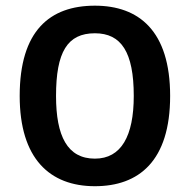

<svg xmlns="http://www.w3.org/2000/svg" viewBox="-20 -430 660 663"><path d="M48 -98.7C48 117.8 151.9 213 307.7 213C459.2 213 567.5 126.4 567.5 -98.7C567.5 -323.8 459.2 -410.4 307.7 -410.4C151.9 -410.4 48 -323.8 48 -98.7ZM173.5 -98.7C173.5 -250.2 212.5 -315.1 307.7 -315.1C398.6 -315.1 441.9 -250.2 441.9 -98.7C441.9 39.8 398.6 117.8 307.7 117.8C212.5 117.8 173.5 39.8 173.5 -98.7Z"/></svg>

Font: PleaseOptimize
Style: Demi-Bold
Weight: 600
Version: Version 001.000